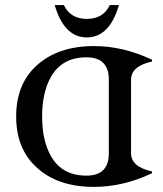

<svg xmlns="http://www.w3.org/2000/svg" viewBox="-20 -729 645 759"><path d="M196.3 -709Q196.3 -709 232.4 -709Q258.3 -654.3 323.2 -654.3Q388.2 -654.3 414.1 -709H450.2Q413.1 -581.1 323.2 -581.1Q233.4 -581.1 196.3 -709ZM321.8 -34.7Q410.2 -34.7 410.2 -123V-414.1Q410.2 -502.4 321.8 -502.4Q226.6 -502.4 182.6 -427.2Q146.5 -365.2 146.5 -268.6Q146.5 -171.9 182.6 -109.9Q226.1 -34.7 321.8 -34.7ZM351.1 9.8Q206.5 9.8 123 -68.8Q43.9 -142.1 43.9 -268.6Q43.9 -395 123 -468.3Q208 -546.9 351.1 -546.9Q467.8 -546.9 581.1 -492.7V-485.8Q498 -467.8 498 -413.6V-123.5Q498 -69.3 581.1 -51.3V-44.4Q467.8 9.8 351.1 9.8Z"/></svg>

Font: Modern Antiqua
Style: Book
Weight: 400
Designer: Wojciech Kalinowski "wmk69" (wmk69@o2.pl)
Foundry: Wojciech Kalinowski "wmk69" (wmk69@o2.pl)
Version: Version 3.1.0; 2021-05-28